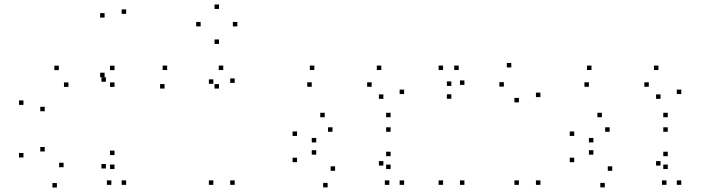

<svg xmlns="http://www.w3.org/2000/svg" viewBox="-20 -817 3140 859"><path d="M544.3 10V-10H524.3V10ZM544.3 -755V-775H524.3V-755ZM448 -738.3V-758.3H428V-738.3ZM448 -471.7V-491.7H428V-471.7ZM453.8 -451.3V-471.3H433.8V-451.3ZM453.8 -63.3V-83.3H433.8V-63.3ZM478.2 10V-10H458.2V10ZM243.2 -503.3V-523.3H223.2V-503.3ZM85 -347.8V-367.8H65V-347.8ZM85 -112.5V-132.5H65V-112.5ZM234.5 22V2H214.5V22ZM492.3 -60.7V-80.7H472.3V-60.7ZM492.3 -123.2V-143.2H472.3V-123.2ZM264.5 -68.8V-88.8H244.5V-68.8ZM180.2 -139.3V-159.3H160.2V-139.3ZM180.2 -319.2V-339.2H160.2V-319.2ZM286.2 -428.2V-448.2H266.2V-428.2ZM492.3 -428.2V-448.2H472.3V-428.2ZM492.3 -503.3V-523.3H472.3V-503.3Z M1030 10V-10H1010V10ZM1030 -446.2V-466.2H1010V-446.2ZM978.8 -503.7V-523.7H958.8V-503.7ZM727.8 -503.7V-523.7H707.8V-503.7ZM716.2 -420.8V-440.8H696.2V-420.8ZM959.7 -420.8V-440.8H939.7V-420.8ZM934.5 -442V-462H914.5V-442ZM934.5 10V-10H914.5V10ZM1041.8 -698.8V-718.8H1021.8V-698.8ZM959.8 -777V-797H939.8V-777ZM877.7 -698.8V-718.8H857.7V-698.8ZM959.8 -620.5V-640.5H939.8V-620.5Z M1788 10V-10H1768V10ZM1788 -396.2V-416.2H1768V-396.2ZM1685.8 -503.7V-523.7H1665.8V-503.7ZM1386.3 -503.7V-523.7H1366.3V-503.7ZM1374.7 -428.8V-448.8H1354.7V-428.8ZM1642.7 -428.8V-448.8H1622.7V-428.8ZM1695.2 -374.7V-394.7H1675.2V-374.7ZM1695.2 -76.2V-96.2H1675.2V-76.2ZM1721.8 10V-10H1701.8V10ZM1727.5 -60.7V-80.7H1707.5V-60.7ZM1727.5 -118.2V-138.2H1707.5V-118.2ZM1479.2 -52.8V-72.8H1459.2V-52.8ZM1394.8 -125V-145H1374.8V-125ZM1394.8 -179.8V-199.8H1374.8V-179.8ZM1467.5 -227.5V-247.5H1447.5V-227.5ZM1727.5 -227.5V-247.5H1707.5V-227.5ZM1727.5 -292.5V-312.5H1707.5V-292.5ZM1432.8 -292.5V-312.5H1412.8V-292.5ZM1309 -208.8V-228.8H1289V-208.8ZM1309 -91.5V-111.5H1289V-91.5ZM1445.8 21.3V1.3H1425.8V21.3Z M2397.7 10V-10H2377.7V10ZM2397.7 -382.5V-402.5H2377.7V-382.5ZM2267.5 -515.3V-535.3H2247.5V-515.3ZM1999.3 -432.7V-452.7H1979.3V-432.7ZM1999.3 -375.2V-395.2H1979.3V-375.2ZM2234.2 -429.5V-449.5H2214.2V-429.5ZM2301.5 -359V-379H2281.5V-359ZM2301.5 10V-10H2281.5V10ZM2057.8 10V-10H2037.8V10ZM2057.8 -437.2V-457.2H2037.8V-437.2ZM2032.2 -503.7V-523.7H2012.2V-503.7ZM1962.3 -503.7V-523.7H1942.3V-503.7ZM1962.3 10V-10H1942.3V10Z M3028 10V-10H3008V10ZM3028 -396.2V-416.2H3008V-396.2ZM2925.8 -503.7V-523.7H2905.8V-503.7ZM2626.3 -503.7V-523.7H2606.3V-503.7ZM2614.7 -428.8V-448.8H2594.7V-428.8ZM2882.7 -428.8V-448.8H2862.7V-428.8ZM2935.2 -374.7V-394.7H2915.2V-374.7ZM2935.2 -76.2V-96.2H2915.2V-76.2ZM2961.8 10V-10H2941.8V10ZM2967.5 -60.7V-80.7H2947.5V-60.7ZM2967.5 -118.2V-138.2H2947.5V-118.2ZM2719.2 -52.8V-72.8H2699.2V-52.8ZM2634.8 -125V-145H2614.8V-125ZM2634.8 -179.8V-199.8H2614.8V-179.8ZM2707.5 -227.5V-247.5H2687.5V-227.5ZM2967.5 -227.5V-247.5H2947.5V-227.5ZM2967.5 -292.5V-312.5H2947.5V-292.5ZM2672.8 -292.5V-312.5H2652.8V-292.5ZM2549 -208.8V-228.8H2529V-208.8ZM2549 -91.5V-111.5H2529V-91.5ZM2685.8 21.3V1.3H2665.8V21.3Z"/></svg>

Font: Monaspace Krypton Dots Var
Style: Regular
Weight: 400
Designer: Riley Cran and the Lettermatic Team
Version: Version 1.100 (Monaspace Krypton Dots)